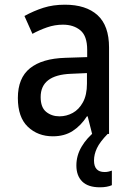

<svg xmlns="http://www.w3.org/2000/svg" viewBox="-20 -570 540 817"><path d="M205 10Q141 10 98.5 -30.5Q56 -71 56 -153Q56 -238 107.5 -279.5Q159 -321 258 -324L351 -327V-358Q351 -417 322 -441Q293 -465 248 -465Q213 -465 180 -453.5Q147 -442 118 -426L84 -502Q124 -524 165 -537Q206 -550 256 -550Q346 -550 395 -505.5Q444 -461 444 -368V0H372L353 -75H350Q324 -35 289 -12.5Q254 10 205 10ZM233 -75Q263 -75 289.5 -89.5Q316 -104 333 -135Q350 -166 350 -214V-259L282 -256Q153 -251 153 -157Q153 -113 176.5 -94Q200 -75 233 -75ZM405 227Q355 227 330 202.5Q305 178 305 134Q305 92 327 54.5Q349 17 387 -13L438 0Q405 34 392.5 60.5Q380 87 380 113Q380 162 425 162Q435 162 442.5 160Q450 158 456 156V218Q436 227 405 227Z"/></svg>

Font: Noto Sans Mono ExtraCondensed Medium
Style: Regular
Weight: 500
Width: 2
Designer: Monotype Design Team
Foundry: Monotype Imaging Inc.
Version: Version 2.014